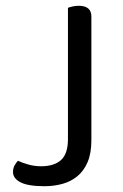

<svg xmlns="http://www.w3.org/2000/svg" viewBox="-20 -633 425 664"><path d="M215 -606Q220 -608 230.5 -610.5Q241 -613 252 -613Q296 -613 296 -576V-148Q296 -103 283 -72.5Q270 -42 247.5 -23.5Q225 -5 195.5 3Q166 11 134 11Q77 11 51 -2.5Q25 -16 25 -38Q25 -52 31 -62Q37 -72 42 -77Q57 -70 78 -64Q99 -58 122 -58Q167 -58 191 -79.5Q215 -101 215 -152V-606Z"/></svg>

Font: Baloo 2
Style: Regular
Weight: 400
Designer: Sarang Kulkarni and Ek Type
Foundry: Ek Type
Version: Version 1.640;hotconv 1.0.111;makeotfexe 2.5.65597; ttfautoh